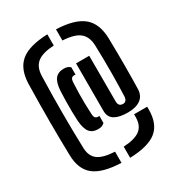

<svg xmlns="http://www.w3.org/2000/svg" viewBox="-205 -871 1056 1143"><g transform="rotate(-30 323.5 -299.5)"><path d="M293.3 142.4Q166.1 137.9 108.4 92.3Q50.7 46.6 48.9 -51.7Q47.7 -112.7 46.8 -168.4Q46 -224.2 46 -280.7Q46 -337.3 46.6 -400.2Q47.2 -463.1 48.9 -538.2Q51 -640.6 107.9 -688.4Q164.8 -736.2 293.3 -740.8V-664.1Q214.8 -660 178.8 -631.7Q142.9 -603.5 141 -542.7Q139 -471.6 138.1 -409.1Q137.2 -346.5 137.2 -287.7Q137.2 -229 138.1 -170Q139 -111.1 141 -46.6Q142.9 9.5 178.3 35.7Q213.7 61.9 293.3 65.7ZM352.8 142.4V65.7Q430.7 61.7 466.3 34.8Q501.9 8 502.5 -48.1Q503 -53.7 503 -60.2Q503 -66.6 502.5 -70.5H592.5Q592.5 -68.3 592.8 -61.6Q593.2 -54.8 592.7 -49Q591.9 48.5 535.7 93.3Q479.5 138.2 352.8 142.4ZM273.7 -100.3Q236.1 -100.3 216.6 -124.2Q197.1 -148 192.8 -203.7Q191 -233.8 190.4 -270.6Q189.8 -307.5 190.6 -344Q191.3 -380.5 192.8 -409.7Q196.2 -466.4 216.3 -490.8Q236.4 -515.1 275.2 -515.1Q290.1 -515.1 300.5 -511.2Q310.9 -507.4 318.9 -499.4V-448.7Q317 -449.7 314.9 -449.8Q312.9 -449.9 311 -449.9Q296.3 -449.9 290.6 -441.7Q284.8 -433.5 283.8 -417.7Q281.8 -376.2 281 -341.3Q280.3 -306.4 281 -272.1Q281.6 -237.9 283.8 -198.2Q284.8 -179.5 291.5 -172.2Q298.3 -164.9 311 -164.9Q312.9 -164.9 314.9 -165.1Q317 -165.4 318.9 -165.9V-116.7Q310.9 -108.8 300.3 -104.5Q289.6 -100.3 273.7 -100.3ZM477 -97.6Q419.3 -97.6 387.3 -116.3Q355.3 -135 354.9 -178.1V-505.6H445.5L445.9 -190.8Q445.9 -173.9 453.9 -165.3Q462 -156.6 477 -156.6Q490.5 -156.6 497.7 -165.4Q505 -174.1 506 -191.6Q507.4 -225.2 508.3 -264.8Q509.2 -304.4 509.5 -348.9Q509.7 -393.4 509.3 -442.1Q508.9 -490.8 507 -542.7Q504.6 -601.8 469.3 -630.9Q434 -660 352.8 -664.1V-740.8Q478.4 -736.2 536.7 -688.6Q595.1 -641 597.8 -537.7Q598.9 -485.7 599.3 -440.1Q599.7 -394.5 599.7 -352.6Q599.7 -310.7 599.2 -270.5Q598.7 -230.2 597.6 -188.9Q596.2 -143.2 564.4 -120.4Q532.6 -97.6 477 -97.6Z"/></g></svg>

Font: Big Shoulders Stencil Text Thin
Style: Regular
Weight: 100
Designer: Patric King
Foundry: XO Type Co
Version: Version 2.001